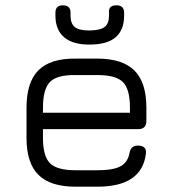

<svg xmlns="http://www.w3.org/2000/svg" viewBox="-20 -704 652 724"><path d="M319 -536Q256 -535 222.5 -563Q189 -591 189 -645V-656Q189 -684 217 -684Q246 -684 246 -656V-645Q246 -615 262 -602Q278 -589 318 -589Q359 -590 375 -602.5Q391 -615 391 -645V-661Q391 -684 419 -684Q448 -684 448 -656V-645Q448 -536 319 -536ZM265 0Q170 0 125 -44.5Q80 -89 80 -184V-298Q80 -394 125 -439Q170 -484 265 -483H347Q442 -483 487 -438Q532 -393 532 -298V-248Q532 -217 501 -217H142V-184Q142 -115 168.5 -88.5Q195 -62 265 -62H347Q406 -62 433.5 -76.5Q461 -91 468 -125Q472 -155 500 -155Q535 -155 530 -123Q514 0 347 0ZM265 -421Q195 -422 168.5 -395Q142 -368 142 -298V-279H470V-298Q470 -368 443.5 -394.5Q417 -421 347 -421Z"/></svg>

Font: Jura Medium
Style: Regular
Weight: 500
Designer: Daniel Johnson, Alexei Vanyashin
Foundry: Daniel Johnson
Version: Version 5.103